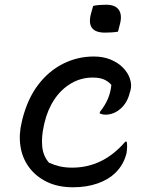

<svg xmlns="http://www.w3.org/2000/svg" viewBox="-20 -781 640 812"><path d="M376 -542Q417 -542 448 -529Q479 -516 499 -496Q521 -474 529.5 -448Q538 -422 532 -399L528 -386Q518 -346 489.5 -321Q461 -296 425 -296Q414 -296 402 -301V-307Q425 -336 436.5 -363.5Q448 -391 451 -422Q438 -437 419.5 -445Q401 -453 372 -453Q323 -453 281 -428.5Q239 -404 210 -360.5Q181 -317 168 -261L165 -247Q155 -203 158.5 -162.5Q162 -122 187 -93Q209 -83 232.5 -77.5Q256 -72 285 -72Q416 -72 510 -182H516Q518 -171 517.5 -158Q517 -145 515 -133Q503 -84 467 -49Q438 -21 392 -5Q346 11 289 11Q225 11 178 -12Q131 -35 102.5 -74Q74 -113 66.5 -162.5Q59 -212 72 -265L75 -278Q97 -364 141.5 -422.5Q186 -481 247 -511.5Q308 -542 376 -542ZM374 -756Q387 -759 401.5 -760Q416 -761 429 -761Q467 -761 482 -740Q497 -719 488 -682L479 -647Q467 -645 452.5 -644Q438 -643 424 -643Q343 -643 365 -724Z"/></svg>

Font: Recursive Mn Csl St
Style: Italic
Weight: 400
Italic angle: -15°
Monospace: yes
Version: Version 1.079;hotconv 1.0.112;makeotfexe 2.5.65598; ttfautoh